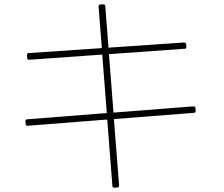

<svg xmlns="http://www.w3.org/2000/svg" viewBox="-20 -822 1040 890"><path d="M99 -247 98 -259V-261Q98 -269 106 -269L475 -298L454 -569L115 -545Q106 -545 106 -553L105 -566Q105 -576 113 -576L452 -599L437 -791Q437 -801 445 -801L458 -802Q468 -802 468 -793L483 -601L833 -625Q842 -625 843 -617L844 -605Q844 -596 836 -596L485 -571L506 -300L876 -329Q886 -329 886 -321L887 -308Q887 -299 879 -299L508 -270L532 37Q532 47 524 47L511 48Q501 48 501 40L477 -268L108 -239Q99 -239 99 -247Z"/></svg>

Font: LINE Seed JP_TTF Thin
Style: Regular
Weight: 250
Designer: LY Corporation & Fontrix & Fontworks
Version: Version 1.008